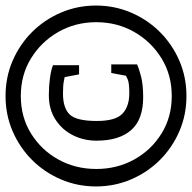

<svg xmlns="http://www.w3.org/2000/svg" viewBox="-22 -671 692 692"><g transform="rotate(-90 324.0 -325.0)"><path d="M-2 -325Q-2 -392 23.5 -451.5Q49 -511 93.5 -555.5Q138 -600 197 -625.5Q256 -651 324 -651Q392 -651 451 -625.5Q510 -600 554.5 -555.5Q599 -511 624.5 -451.5Q650 -392 650 -325Q650 -258 624.5 -198.5Q599 -139 554.5 -94.5Q510 -50 451 -24.5Q392 1 324 1Q256 1 197 -24.5Q138 -50 93.5 -94.5Q49 -139 23.5 -198.5Q-2 -258 -2 -325ZM324 -52Q400 -52 460 -89Q520 -126 555 -187.5Q590 -249 590 -324Q590 -399 555 -460.5Q520 -522 460 -559Q400 -596 324 -596Q248 -596 188.5 -559Q129 -522 95 -460.5Q61 -399 61 -324Q61 -249 95 -187.5Q129 -126 188.5 -89Q248 -52 324 -52ZM407 -270H438V-177Q423 -170 394 -162.5Q365 -155 319 -155Q239 -155 201 -198.5Q163 -242 163 -323Q163 -369 182.5 -408Q202 -447 239 -471Q276 -495 327 -495Q359 -495 388.5 -491Q418 -487 435 -480V-386H402L392 -438Q392 -438 377 -441Q362 -444 333 -444Q281 -444 257.5 -420Q234 -396 234 -322Q234 -255 260 -230Q286 -205 334 -205Q372 -205 384.5 -211Q397 -217 397 -217Z"/></g></svg>

Font: Faustina VF Beta
Style: Regular
Weight: 400
Designer: Alfonso Garcia
Foundry: Omnibus-Type
Version: Version 1.006